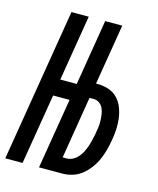

<svg xmlns="http://www.w3.org/2000/svg" viewBox="-120 -813 731 891"><g transform="rotate(15 245.5 -367.5)"><path d="M-9 0 112 -735H195L143 -419H222L274 -735H356L308 -444H316Q344 -444 369 -435.5Q394 -427 411.5 -409Q429 -391 438.5 -366.5Q448 -342 451.5 -316Q455 -290 453.5 -262.5Q452 -235 447 -208Q443 -184 436.5 -160Q430 -136 420 -113Q410 -90 394 -68.5Q378 -47 358 -31Q338 -15 313.5 -7.5Q289 0 265 0H153L209 -339H130L74 0ZM265 -73Q281 -73 295.5 -80.5Q310 -88 321 -101Q332 -114 339 -128.5Q346 -143 351 -158Q356 -173 359.5 -188.5Q363 -204 366 -219Q369 -235 371 -250.5Q373 -266 372.5 -281.5Q372 -297 370 -312Q368 -327 362 -340.5Q356 -354 344 -363Q332 -372 316 -372H296L247 -73Z"/></g></svg>

Font: Iosevka Term Curly Medium
Style: Italic
Weight: 500
Italic angle: -9°
Designer: Belleve Invis
Foundry: Belleve Invis
Version: Version 32.3.0